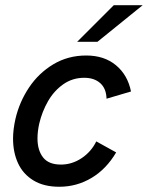

<svg xmlns="http://www.w3.org/2000/svg" viewBox="-20 -710 570 740"><path d="M30.3 -175.8Q30.3 -210.9 39.6 -252Q54.7 -316.9 91.8 -372.6Q128.9 -428.2 185.5 -462.2Q242.2 -496.1 312.5 -496.1Q381.8 -496.1 427 -458.5Q472.2 -420.9 484.9 -357.4L390.6 -329.6Q389.6 -368.7 366.5 -389.4Q343.3 -410.2 304.7 -410.2Q259.3 -410.2 223.6 -385Q188 -359.9 165 -319.8Q142.1 -279.8 131.3 -233.9Q124.5 -203.6 124.5 -176.3Q124.5 -130.9 146 -103.3Q167.5 -75.7 214.8 -75.7Q257.3 -75.7 294.4 -100.3Q331.5 -125 351.1 -165L427.7 -122.6Q390.1 -58.6 333 -24.4Q275.9 9.8 208.5 9.8Q148.9 9.8 108.9 -14.6Q68.8 -39.1 49.6 -80.8Q30.3 -122.6 30.3 -175.8ZM277.3 -548.8 418.5 -689.9H529.8L355.5 -548.8Z"/></svg>

Font: Acari Sans Medium
Style: Italic
Weight: 500
Italic angle: -13°
Designer: Alfredo Marco Pradil and Stefan Peev
Foundry: Hanken Design Co.
Version: Version 1.045